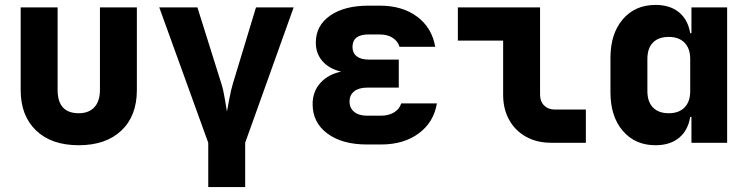

<svg xmlns="http://www.w3.org/2000/svg" viewBox="-20 -580 3040 780"><path d="M300 10Q189 10 126.5 -50Q64 -110 64 -214V-550H214V-215Q214 -120 300 -120Q341 -120 363.5 -144.5Q386 -169 386 -215V-550H536V-214Q536 -109 473 -49.5Q410 10 300 10Z M826 180V0L627 -550H782L879 -241Q888 -213 893 -180Q898 -147 902 -127Q906 -147 912 -180Q918 -213 926 -240L1020 -550H1173L976 0V180Z M1528 7H1471Q1370 7 1310 -37.5Q1250 -82 1250 -157Q1250 -208 1281.5 -243Q1313 -278 1366 -289Q1318 -300 1290.5 -331Q1263 -362 1263 -407Q1263 -476 1321 -516.5Q1379 -557 1477 -557H1523Q1615 -557 1675 -512Q1735 -467 1748 -390H1603Q1596 -413 1575 -426.5Q1554 -440 1523 -440H1477Q1412 -440 1412 -389Q1412 -365 1429 -351.5Q1446 -338 1477 -338H1600V-224H1471Q1438 -224 1419 -209Q1400 -194 1400 -168Q1400 -141 1419 -125.5Q1438 -110 1471 -110H1528Q1559 -110 1581 -123.5Q1603 -137 1610 -160H1755Q1742 -83 1681 -38Q1620 7 1528 7Z M2219 0Q2161 0 2117 -24.5Q2073 -49 2048.5 -93Q2024 -137 2024 -195V-415H1840V-550H2174V-195Q2174 -168 2190.5 -151.5Q2207 -135 2234 -135H2360V0Z M2643 10Q2560 10 2510 -48.5Q2460 -107 2460 -205V-345Q2460 -443 2510 -501.5Q2560 -560 2643 -560Q2702 -560 2738.5 -530Q2775 -500 2784 -445H2789V-550H2934V0H2789V-105H2784Q2775 -50 2738.5 -20Q2702 10 2643 10ZM2697 -120Q2738 -120 2761 -143.5Q2784 -167 2784 -210V-340Q2784 -383 2761 -406.5Q2738 -430 2697 -430Q2655 -430 2632.5 -407Q2610 -384 2610 -340V-210Q2610 -167 2632.5 -143.5Q2655 -120 2697 -120Z"/></svg>

Font: NKDuy Mono ExtraBold
Style: Regular
Weight: 800
Monospace: yes
Designer: NKDuy
Foundry: NKDuy
Version: Version 2.251; ttfautohint (v1.8.4.7-5d5b)